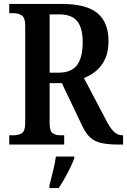

<svg xmlns="http://www.w3.org/2000/svg" viewBox="-20 -734 645 975"><path d="M27 0V-47H50Q73 -47 90.5 -57.5Q108 -68 108 -110V-603Q108 -645 90 -656Q72 -667 50 -667H27V-714H293Q419 -714 475 -667Q531 -620 531 -526Q531 -470 513 -433Q495 -396 467 -373Q439 -350 406 -338L516 -129Q537 -87 556.5 -67Q576 -47 601 -47H605V0H581Q532 0 498 -7Q464 -14 441 -33.5Q418 -53 400 -90L294 -312H232V-110Q232 -68 247.5 -57.5Q263 -47 287 -47H306V0ZM278 -365Q343 -365 371.5 -404Q400 -443 400 -519Q400 -592 372 -626.5Q344 -661 281 -661H232V-365ZM231 208Q239 176 249 136Q259 96 264 61H357V71Q349 92 336 119Q323 146 307.5 173Q292 200 278 221H231Z"/></svg>

Font: Noto Serif Thai Condensed SemiBold
Style: Regular
Weight: 600
Width: 3
Designer: Monotype Design Team
Foundry: Monotype Imaging Inc.
Version: Version 2.002; ttfautohint (v1.8.4.7-5d5b)